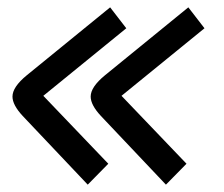

<svg xmlns="http://www.w3.org/2000/svg" viewBox="-20 -516 611 523"><path d="M227 -253Q227 -279 266 -311L493 -496L537 -439L311 -255L488 -70L432 -13L255 -200Q227 -230 227 -253ZM14 -253Q14 -279 53 -311L280 -496L324 -439L98 -255L275 -70L219 -13L42 -200Q14 -230 14 -253Z"/></svg>

Font: Bellota
Style: Bold Italic
Weight: 700
Italic angle: -7.5°
Designer: Kemie Guaida
Foundry: Kemie Guaida
Version: Version 4.001